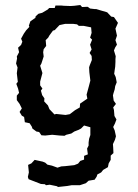

<svg xmlns="http://www.w3.org/2000/svg" viewBox="-20 -531 551 765"><path d="M211 214 207 211 178 205 163 207 159 203 143 202 94 183 91 174 95 156 92 126 105 120 118 106 150 113 160 117 169 125 187 129 209 137 224 132 239 131 267 128 276 127 291 121 300 110 315 105V90L330 84L327 61L333 49V37L335 22L340 7V-24L315 -31L303 -19L294 -14L276 -7L264 1L244 6L237 10L218 9L188 6L160 9L145 8L136 -5L125 -7L109 -19L107 -26L98 -40L79 -44L76 -65L67 -70L58 -85L67 -99L58 -117L47 -132V-150L56 -161L52 -178L45 -197L51 -205L47 -239L50 -262L44 -278L48 -298L47 -306L56 -323L52 -341L64 -352L69 -365L64 -377L75 -397L84 -410L97 -424L95 -429L101 -446L121 -460L122 -466L133 -476L148 -480L170 -493L176 -499H198L201 -509H224L234 -508L261 -507L276 -508L300 -511L307 -503L329 -504L339 -497L356 -495H363L383 -489L407 -482L423 -465L434 -463L450 -440L440 -417L446 -389L440 -371L446 -353L439 -342L434 -330L441 -307L440 -295V-284L439 -265L437 -252L435 -237L441 -224L445 -203L439 -188L437 -175L432 -159L430 -151L433 -130L442 -117L431 -103L434 -93L436 -69L444 -55L438 -39L431 -25L437 -11L442 12L438 26L430 43L431 57L432 79L421 89V106L413 120L410 135L391 146L383 156L368 164L365 173L357 185L333 189L322 199L298 207H265L248 210ZM241 -73 258 -76 279 -92 298 -103 299 -118 328 -138 325 -154 334 -187 340 -210 336 -243 335 -263 338 -272 346 -292 345 -308 337 -320 345 -334 339 -353 347 -373 339 -381 345 -400 343 -422 313 -428H294L287 -434L271 -436H240L217 -431L198 -411L191 -409L177 -390L172 -381L162 -371L164 -348L154 -335L152 -323L154 -306L145 -278L140 -269L149 -240L140 -206V-191L149 -178L143 -170L148 -152L157 -139L156 -127L171 -111L177 -96L197 -75L204 -77Z"/></svg>

Font: Winky Rough
Style: Regular
Weight: 400
Designer: Simon Atzbach
Foundry: typofactur
Version: Version 1.206